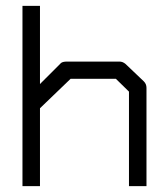

<svg xmlns="http://www.w3.org/2000/svg" viewBox="-20 -686 532 658"><path d="M57 -48V-666H117V-398L189 -470Q195 -475 210 -475H389Q400.5 -475 410 -467L473 -407Q482 -398 482 -385V-48H422V-372L377 -416H222L117 -315V-48Z"/></svg>

Font: IBM 3270 Semi-Condensed
Style: Condensed
Weight: 400
Monospace: yes
Version: Version 2.3.1